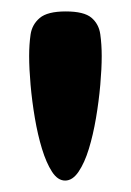

<svg xmlns="http://www.w3.org/2000/svg" viewBox="-20 -701 229 336"><path d="M94 -385Q81 -385 71 -400.5Q61 -416 53.5 -440.5Q46 -465 41 -494.5Q36 -524 33.5 -552.5Q31 -581 31 -603Q31 -623 33.5 -640.5Q36 -658 49.5 -669.5Q63 -681 95 -681Q127 -681 140 -670Q153 -659 155.5 -641Q158 -623 158 -603Q158 -581 155.5 -552.5Q153 -524 148 -494.5Q143 -465 135.5 -440.5Q128 -416 117.5 -400.5Q107 -385 94 -385Z"/></svg>

Font: Fredoka Expanded SemiBold
Style: Regular
Weight: 600
Width: 7
Designer: Ben Nathan
Foundry: Milena B. Brandão, Ben Nathan
Version: Version 2.001